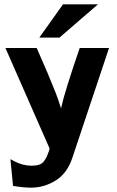

<svg xmlns="http://www.w3.org/2000/svg" viewBox="-20 -693 540 884"><path d="M161 -520 270 -673H431L254 -520ZM5 -472H149Q207 -341 237 -264Q248 -236 261 -194Q277 -269 347 -472H482L314 31Q290 105 236.5 138Q183 171 124 171Q88 171 40 163L28 40Q32 42 39 45.5Q46 49 49 51Q87 70 126 70Q146 70 160.5 65Q175 60 183.5 48Q192 36 195.5 28Q199 20 205 3V4Q206 1 207 -3.5Q208 -8 208 -10Q204 -18 197 -35Q190 -52 186 -60Z"/></svg>

Font: Coval
Style: Black
Weight: 1000
Foundry: Context Ltd
Version: Version 001.000